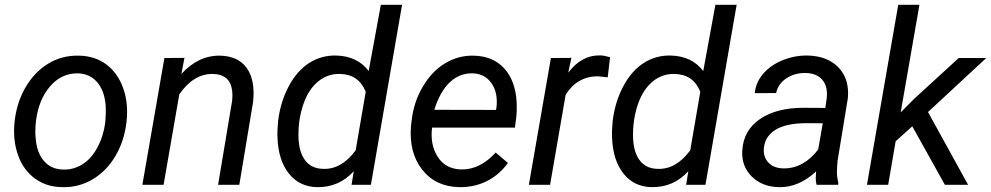

<svg xmlns="http://www.w3.org/2000/svg" viewBox="-20 -770 4129 800"><path d="M308.6 -538.1Q375 -537.1 422.4 -502Q469.7 -466.8 492.4 -405Q515.1 -343.3 507.8 -270L506.8 -259.3Q497.6 -182.1 460.9 -119.9Q424.3 -57.6 366.2 -22.9Q308.1 11.7 238.8 9.8Q172.9 8.8 125.2 -26.4Q77.6 -61.5 55.7 -122.1Q33.7 -182.6 40 -255.4Q47.4 -337.4 84.5 -402.8Q121.6 -468.3 179.9 -504.2Q238.3 -540 308.6 -538.1ZM128.9 -254.9Q125.5 -224.1 128.9 -190.9Q133.8 -133.3 163.3 -99.1Q192.9 -64.9 242.2 -63.5Q286.1 -62 323.2 -85.2Q360.4 -108.4 385.7 -155.3Q411.1 -202.1 418.5 -259.3Q422.4 -304.2 419.9 -335Q414.1 -394 384.3 -428.2Q354.5 -462.4 305.2 -464.4Q236.8 -465.8 189 -410.6Q141.1 -355.5 129.9 -266.1Z M748.5 -528.8 735.8 -461.9Q807.1 -540 897.9 -538.1Q972.7 -536.1 1008.3 -486.3Q1043.9 -436.5 1034.7 -346.2L977.1 0H888.7L946.8 -347.7Q949.7 -371.6 947.3 -392.1Q939 -460.4 866.7 -461.9Q787.1 -463.4 727.1 -377L661.6 0H573.2L665 -528.3Z M1138.7 -265.1Q1148.4 -345.7 1183.1 -410.6Q1217.8 -475.6 1268.6 -507.8Q1319.3 -540 1380.4 -538.6Q1468.8 -536.6 1516.1 -474.1L1566.9 -750H1655.3L1525.4 0H1444.8L1454.1 -56.6Q1391.6 11.7 1299.8 9.8Q1226.6 7.8 1183.1 -47.6Q1139.6 -103 1136.2 -196.3Q1134.8 -225.1 1138.7 -265.1ZM1223.6 -214.4Q1222.2 -144.5 1248.5 -106Q1274.9 -67.4 1325.7 -66.4Q1402.3 -63 1461.9 -143.6L1503.9 -387.7Q1474.6 -460 1397.5 -461.9Q1345.2 -463.4 1305.4 -430.4Q1265.6 -397.5 1244.9 -338.1Q1224.1 -278.8 1223.6 -214.4Z M1893.6 9.8Q1794.9 7.8 1739.3 -63Q1683.6 -133.8 1692.4 -244.1L1694.8 -265.1Q1703.1 -343.8 1741.5 -408.7Q1779.8 -473.6 1835 -506.6Q1890.1 -539.6 1954.1 -538.1Q2035.6 -536.1 2082 -483.9Q2128.4 -431.6 2132.8 -342.3Q2134.3 -310.5 2130.9 -278.8L2125.5 -238.3H1780.3Q1771.5 -166.5 1804 -116.2Q1836.4 -65.9 1900.9 -64Q1979 -62 2045.4 -134.3L2096.2 -91.3Q2063 -43.5 2010.5 -16.4Q1958 10.7 1893.6 9.8ZM1949.7 -464.4Q1895 -465.8 1854.2 -427.2Q1813.5 -388.7 1789.6 -312.5L2046.4 -312L2048.3 -319.8Q2056.2 -381.3 2028.6 -422.1Q2001 -462.9 1949.7 -464.4Z M2512.2 -447.8 2470.7 -452.1Q2385.7 -452.1 2336.9 -375.5L2272 0H2183.6L2275.4 -528.3L2360.8 -528.8L2347.7 -467.3Q2403.8 -541 2480 -539.1Q2496.1 -539.1 2522 -531.7Z M2532.7 -265.1Q2542.5 -345.7 2577.1 -410.6Q2611.8 -475.6 2662.6 -507.8Q2713.4 -540 2774.4 -538.6Q2862.8 -536.6 2910.2 -474.1L2960.9 -750H3049.3L2919.4 0H2838.9L2848.1 -56.6Q2785.6 11.7 2693.8 9.8Q2620.6 7.8 2577.1 -47.6Q2533.7 -103 2530.3 -196.3Q2528.8 -225.1 2532.7 -265.1ZM2617.7 -214.4Q2616.2 -144.5 2642.6 -106Q2668.9 -67.4 2719.7 -66.4Q2796.4 -63 2856 -143.6L2897.9 -387.7Q2868.7 -460 2791.5 -461.9Q2739.3 -463.4 2699.5 -430.4Q2659.7 -397.5 2638.9 -338.1Q2618.2 -278.8 2617.7 -214.4Z M3382.3 0Q3378.9 -14.2 3378.9 -27.8L3380.4 -55.7Q3307.6 11.7 3226.1 9.8Q3156.2 8.8 3112.5 -34.4Q3068.8 -77.6 3072.8 -142.6Q3077.6 -226.6 3146.2 -273.7Q3214.8 -320.8 3326.7 -320.8L3418.9 -320.3L3424.8 -362.3Q3429.7 -409.7 3406.5 -437.3Q3383.3 -464.8 3336.9 -465.8Q3291.5 -466.8 3256.6 -443.6Q3221.7 -420.4 3213.9 -382.3L3125 -381.8Q3129.4 -428.2 3161.1 -464.1Q3192.9 -500 3242.7 -519.8Q3292.5 -539.6 3345.7 -538.6Q3428.2 -536.6 3474.1 -488.5Q3520 -440.4 3512.7 -360.8L3469.7 -99.1L3467.3 -61.5Q3466.3 -34.7 3473.1 -8.3L3472.2 0ZM3243.7 -68.4Q3286.1 -67.4 3324 -88.6Q3361.8 -109.9 3389.2 -147.5L3408.2 -256.3L3341.3 -256.8Q3257.8 -256.8 3213.4 -230.5Q3168.9 -204.1 3163.1 -155.8Q3158.7 -118.7 3180.4 -94Q3202.1 -69.3 3243.7 -68.4Z M3781.2 -243.7 3711.9 -181.6 3680.7 0H3592.3L3722.7 -750H3811L3732.9 -301.8L3787.1 -356.4L3974.6 -528.3H4089.4L3846.7 -303.2L4013.7 0H3917Z"/></svg>

Font: TypoPRO Roboto
Style: Italic
Weight: 400
Italic angle: -12°
Designer: Google
Version: Version 2.136; 2016